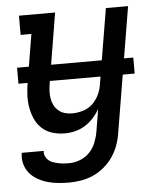

<svg xmlns="http://www.w3.org/2000/svg" viewBox="-53 -566 706 836"><g transform="rotate(-5 300.0 -148.5)"><path d="M215 223Q190 223 166 220.5Q142 218 120 211.5Q98 205 78 193.5Q58 182 43.5 164.5Q29 147 23 124Q17 101 21 76H117Q115 88 120 99Q125 110 133 117Q141 124 152 128Q163 132 174.5 134.5Q186 137 198 138Q210 139 222 139Q246 139 270 130Q294 121 312 102.5Q330 84 339.5 60Q349 36 353 12L369 -85Q357 -64 340.5 -46Q324 -28 303.5 -15.5Q283 -3 260.5 2.5Q238 8 215 8Q187 8 161 0Q135 -8 116 -25.5Q97 -43 86 -67.5Q75 -92 70.5 -119Q66 -146 67.5 -174.5Q69 -203 74 -231L108 -436H61V-520H219L169 -217Q166 -200 165 -183.5Q164 -167 166.5 -150.5Q169 -134 176 -120Q183 -106 195 -95.5Q207 -85 222.5 -80.5Q238 -76 255 -76Q278 -76 302 -83Q326 -90 344 -107Q362 -124 372.5 -146.5Q383 -169 386 -191L441 -520H538L447 26Q443 53 433.5 79.5Q424 106 408 129.5Q392 153 369.5 172Q347 191 321 202.5Q295 214 268 218.5Q241 223 215 223ZM33 -225V-295H541V-225Z"/></g></svg>

Font: Iosevka HT Medium Extended
Style: Italic
Weight: 500
Width: 7
Italic angle: -9°
Monospace: yes
Designer: Belleve Invis
Foundry: Belleve Invis
Version: Version 32.3.0; ttfautohint (v1.8.4)